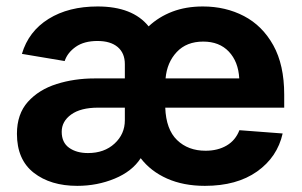

<svg xmlns="http://www.w3.org/2000/svg" viewBox="-20 -573 950 603"><path d="M222.7 10.7Q138.7 10.7 85.9 -30.5Q33.2 -71.8 33.2 -152.8Q33.2 -214.8 67.6 -253.2Q102.1 -291.5 157.7 -309.1Q213.4 -326.7 276.9 -326.7H372.1V-371.6Q372.1 -406.2 349.6 -425.3Q327.1 -444.3 286.1 -444.3Q244.1 -444.3 218 -426Q191.9 -407.7 183.1 -381.3L48.8 -403.8Q69.8 -474.6 132.6 -513.7Q195.3 -552.7 286.6 -552.7Q396.5 -552.7 446.8 -490.2Q478.5 -520 521.2 -536.4Q564 -552.7 617.2 -552.7Q688.5 -552.7 746.3 -522.5Q804.2 -492.2 838.4 -430.7Q872.6 -369.1 872.6 -275.9V-234.9H499Q501.5 -166.5 536.1 -133.1Q570.8 -99.6 625.5 -99.6Q664.1 -99.6 691.9 -116Q719.7 -132.3 731.9 -164.1L867.7 -153.8Q851.1 -79.6 787.4 -34.4Q723.6 10.7 623.5 10.7Q556.2 10.7 504.6 -12.2Q453.1 -35.2 421.9 -76.2Q395 -34.7 340.1 -12Q285.2 10.7 222.7 10.7ZM372.1 -234.9H288.1Q233.4 -234.9 203.6 -213.4Q173.8 -191.9 173.8 -159.2Q173.8 -125.5 197 -108.9Q220.2 -92.3 256.3 -92.3Q307.6 -92.3 339.8 -122.1Q372.1 -151.9 372.1 -195.3ZM500 -326.7H731.4Q728.5 -379.4 698.7 -410.9Q668.9 -442.4 618.2 -442.4Q565.9 -442.4 535.2 -409.7Q504.4 -377 500 -326.7Z"/></svg>

Font: Inter
Style: Bold
Weight: 700
Designer: Rasmus Andersson
Foundry: rsms
Version: Version 4.001;git-9221beed3